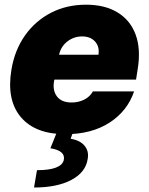

<svg xmlns="http://www.w3.org/2000/svg" viewBox="-20 -573 648 834"><path d="M264.2 9.9Q133.2 9.9 70.3 -64.6Q7.5 -139.2 29.8 -271.3Q44 -355.8 88.6 -419Q133.2 -482.2 201.2 -517.4Q269.2 -552.6 353.7 -552.6Q436.1 -552.6 491.3 -518.6Q546.5 -484.7 569.4 -422.1Q592.3 -359.4 578.1 -272.7L571 -227.3H216.3L214.5 -218.8Q208.1 -179.3 227.8 -153.6Q247.5 -127.8 291.2 -127.8Q321 -127.8 345.9 -140.3Q370.7 -152.7 383.5 -176.1H562.5Q533.7 -90.9 456 -40.5Q378.2 9.9 264.2 9.9ZM236.5 -335.2H407.7Q413 -370.4 392.9 -392.6Q372.9 -414.8 336.6 -414.8Q301.1 -414.8 272.9 -393.1Q244.7 -371.4 236.5 -335.2ZM228.7 -2.8H298.3L286.9 29.8Q327.4 36.2 347.3 60Q367.2 83.8 360.8 117.9Q352.3 175.4 290.1 208.5Q228 241.5 127.8 241.5L140.6 166.2Q246.1 166.2 257.1 122.2Q265.6 81.7 198.9 71Z"/></svg>

Font: Inter UI Black
Style: Italic
Weight: 900
Italic angle: -9.39999°
Designer: Rasmus Andersson
Foundry: rsms
Version: 3.2;8d6f07862